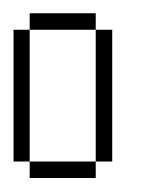

<svg xmlns="http://www.w3.org/2000/svg" viewBox="-20 -629 210 284"><path d="M23.9 -365.7V-390.1H121.6V-365.7ZM0 -390.1V-585H23.9V-390.1ZM121.6 -390.1V-585H146V-390.1ZM23.9 -585V-609.4H121.6V-585Z"/></svg>

Font: FS Mondwest Regular
Style: Regular
Weight: 400
Designer: NZWStudios2024
Foundry: https://fontstruct.com
Version: Version 1.0